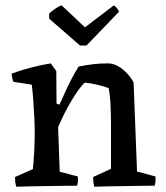

<svg xmlns="http://www.w3.org/2000/svg" viewBox="-20 -706 630 730"><path d="M42 4Q39 -5 38 -14.5Q37 -24 37 -33L105 -63Q108 -92 110 -129Q112 -166 112 -199Q112 -225 110.5 -258.5Q109 -292 106.5 -325Q104 -358 101 -384L31 -395Q28 -402 26.5 -410Q25 -418 24 -426Q59 -439 97.5 -449Q136 -459 173 -465L194 -436L195 -312L206 -308Q221 -342 238 -378Q255 -414 279 -453Q310 -459 335 -462Q360 -465 391 -465Q411 -465 430.5 -453.5Q450 -442 465 -425Q480 -408 488 -392Q491 -307 494.5 -222.5Q498 -138 501 -54L571 -35Q573 -17 568 0Q552 0 522 0.5Q492 1 456 1.5Q420 2 388.5 2.5Q357 3 339 4Q336 -5 335 -14.5Q334 -24 334 -33L402 -64V-229Q402 -262 400.5 -301.5Q399 -341 393 -371Q375 -378 351.5 -383.5Q328 -389 302 -392Q282 -373 253.5 -326Q225 -279 201 -223L207 -53L276 -35Q278 -17 273 0Q258 0 227 0.5Q196 1 159.5 1.5Q123 2 91 2.5Q59 3 42 4ZM284 -533 167 -635V-655Q194 -678 214 -686L303 -602L412 -685Q416 -685 424 -675.5Q432 -666 432 -661L309 -533Z"/></svg>

Font: Labrada Medium
Style: Regular
Weight: 500
Designer: Mercedes Jáuregui
Foundry: Omnibus-Type Team
Version: Version 1.000; ttfautohint (v1.8.4.7-5d5b)